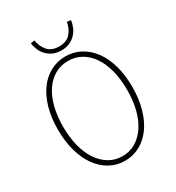

<svg xmlns="http://www.w3.org/2000/svg" viewBox="-200 -958 999 1091"><g transform="rotate(-30 300.0 -413.0)"><path d="M300 12Q247 12 202 -12.5Q157 -37 124.5 -82Q92 -127 74 -190.5Q56 -254 56 -332Q56 -410 74 -473Q92 -536 124.5 -580Q157 -624 202 -648Q247 -672 300 -672Q353 -672 398 -648Q443 -624 475.5 -580Q508 -536 526 -473Q544 -410 544 -332Q544 -254 526 -190.5Q508 -127 475.5 -82Q443 -37 398 -12.5Q353 12 300 12ZM300 -18Q347 -18 385.5 -40.5Q424 -63 452 -104Q480 -145 495 -203Q510 -261 510 -332Q510 -403 495 -460.5Q480 -518 452 -558.5Q424 -599 385.5 -620.5Q347 -642 300 -642Q253 -642 214.5 -620.5Q176 -599 148 -558.5Q120 -518 105 -460.5Q90 -403 90 -332Q90 -261 105 -203Q120 -145 148 -104Q176 -63 214.5 -40.5Q253 -18 300 -18ZM300 -712Q267 -712 243.5 -723.5Q220 -735 204 -752.5Q188 -770 179.5 -791.5Q171 -813 168 -834L194 -838Q199 -799 224.5 -768.5Q250 -738 300 -738Q350 -738 375.5 -768.5Q401 -799 406 -838L432 -834Q429 -813 420.5 -791.5Q412 -770 396 -752.5Q380 -735 356.5 -723.5Q333 -712 300 -712Z"/></g></svg>

Font: Source Code Pro ExtraLight
Style: Regular
Weight: 200
Monospace: yes
Designer: Paul D. Hunt, Teo Tuominen
Foundry: Adobe Systems Incorporated
Version: Version 2.030;PS 1.000;hotconv 16.6.51;makeotf.lib2.5.65220